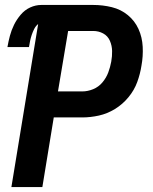

<svg xmlns="http://www.w3.org/2000/svg" viewBox="-20 -755 616 775"><path d="M26 0H151L197 -281H312Q345 -281 379 -288.5Q413 -296 444 -315Q475 -334 498.5 -362.5Q522 -391 534 -424Q546 -457 551 -490Q558 -528 556 -566.5Q554 -605 539 -638Q524 -671 496 -694Q468 -717 431.5 -726Q395 -735 356 -735H147Q124 -735 102 -725Q80 -715 63.5 -695.5Q47 -676 36.5 -654.5Q26 -633 20 -610.5Q14 -588 10 -565H97Q99 -578 101.5 -590Q104 -602 108 -614Q112 -626 118 -638Q124 -650 134 -658ZM214 -386 255 -630H356Q378 -630 396.5 -620Q415 -610 423.5 -590.5Q432 -571 432.5 -549.5Q433 -528 429 -506Q425 -484 417 -462.5Q409 -441 393.5 -422.5Q378 -404 356 -395Q334 -386 312 -386Z"/></svg>

Font: Iosevka Sparkle
Style: Bold Italic
Weight: 700
Italic angle: -9°
Designer: Belleve Invis
Foundry: Belleve Invis
Version: Version 4.5.0; ttfautohint (v1.8.3)